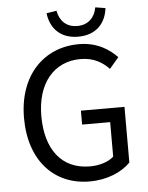

<svg xmlns="http://www.w3.org/2000/svg" viewBox="-58 -889 732 948"><g transform="rotate(-5 308.5 -415.0)"><path d="M208 -834C216 -764 261 -705 354 -705C447 -705 492 -764 500 -834L450 -842C442 -795 411 -758 354 -758C297 -758 266 -795 258 -842ZM52 -328C52 -114 175 12 348 12C436 12 508 -20 551 -64V-340H335V-271H474V-100C448 -76 403 -62 356 -62C216 -62 138 -165 138 -330C138 -493 223 -594 355 -594C421 -594 463 -567 496 -533L542 -587C504 -627 444 -668 353 -668C179 -668 52 -539 52 -328Z"/></g></svg>

Font: Cambridge Sans
Style: Regular
Weight: 400
Version: Version 2.020;PS 002.020;hotconv 1.0.88;makeotf.lib2.5.64775